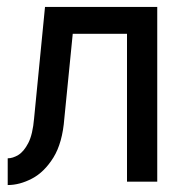

<svg xmlns="http://www.w3.org/2000/svg" viewBox="-20 -528 545 558"><path d="M437 -507.8H110.8L79.1 -184.1Q75.2 -137.7 62.3 -112.5Q49.3 -87.4 33.2 -77.6Q17.1 -67.9 2.4 -67.9V9.8Q37.1 9.8 73 -9Q108.9 -27.8 135.3 -70.3Q161.6 -112.8 167 -184.1L191.4 -429.7H349.1V0H437Z"/></svg>

Font: Giphurs SC
Style: Regular
Weight: 400
Version: Version 0.920